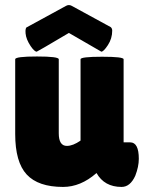

<svg xmlns="http://www.w3.org/2000/svg" viewBox="-20 -728 584 758"><path d="M212 -494V-202Q212 -152 244 -152Q268 -152 298 -173V-494Q298 -504 383 -504Q468 -504 468 -494V-166H494Q528 -166 528 -101Q528 -70 514 -34Q494 10 460 10Q392 10 361 -45L360 -44Q298 10 229 10Q131 10 85.5 -39Q40 -88 40 -199V-494Q40 -505 126 -505Q212 -505 212 -494ZM87 -621 241 -705Q252 -711 263 -705L417 -621Q423 -616 423 -607Q423 -576 406 -550Q389 -524 380 -524Q379 -524 252 -598Q127 -524 125 -524Q116 -524 101 -546Q83 -573 81 -596Q79 -619 87 -621Z"/></svg>

Font: FC Lilita One
Style: Regular
Weight: 400
Designer: Juan Montoreano
Foundry: Juan Montoreano
Version: Version 1.002